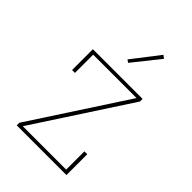

<svg xmlns="http://www.w3.org/2000/svg" viewBox="-222 -850 945 945"><g transform="rotate(45 250.0 -378.0)"><path d="M77 0V-18L399 -512H97V-385H77V-530H423V-512L101 -18H403V-145H423V0ZM247 -605 233 -615 342 -756 358 -744Z"/></g></svg>

Font: Iosevka Slab Thin
Style: Regular
Weight: 100
Monospace: yes
Designer: Belleve Invis
Foundry: Belleve Invis
Version: Version 11.1.0; ttfautohint (v1.8.3)